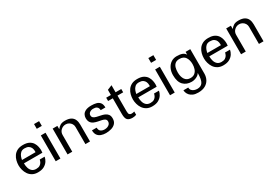

<svg xmlns="http://www.w3.org/2000/svg" viewBox="47 -1628 4009 2800"><g transform="rotate(-30 2052.0 -227.5)"><path d="M354.5 -261.7H127Q130.9 -287.1 142.1 -316.9Q153.3 -346.7 177.2 -368.7Q201.2 -390.6 243.2 -390.6Q285.2 -390.6 309.6 -375Q334 -359.4 344.7 -334.5Q355.5 -309.6 355.5 -281.2Q355.5 -276.4 355.5 -271.5Q355.5 -266.6 354.5 -261.7ZM437.5 -138.7H354.5Q351.6 -120.1 340.8 -98.1Q330.1 -76.2 306.6 -60.5Q283.2 -44.9 243.2 -44.9Q201.2 -44.9 175.8 -66.4Q150.4 -87.9 138.7 -124Q127 -160.2 127 -205.1H437.5Q440.4 -224.6 440.4 -246.1Q440.4 -271.5 433.6 -305.7Q426.8 -339.8 407.2 -371.6Q387.7 -403.3 349.1 -424.3Q310.5 -445.3 247.1 -445.3Q189.5 -445.3 150.4 -425.3Q111.3 -405.3 87.9 -371.6Q64.5 -337.9 54.2 -297.9Q43.9 -257.8 43.9 -216.8Q43.9 -179.7 54.7 -139.6Q65.4 -99.6 88.4 -65.4Q111.3 -31.2 149.4 -9.8Q187.5 11.7 241.2 11.7Q305.7 11.7 346.7 -11.2Q387.7 -34.2 409.7 -68.8Q431.6 -103.5 437.5 -138.7Z M623 0V-434.6H543.9V0ZM626 -547.9V-627.9H541V-547.9Z M1121.1 0V-285.2Q1121.1 -332 1105.5 -368.2Q1089.8 -404.3 1053.2 -424.8Q1016.6 -445.3 954.1 -445.3Q901.4 -445.3 871.6 -425.8Q841.8 -406.2 822.3 -378.9V-434.6H743.2V0H822.3V-281.2Q822.3 -330.1 856.4 -361.8Q890.6 -393.6 936.5 -393.6Q965.8 -393.6 990.2 -379.4Q1014.6 -365.2 1029.3 -341.3Q1043.9 -317.4 1043.9 -288.1V0Z M1576.2 -127Q1576.2 -169.9 1557.1 -194.3Q1538.1 -218.8 1508.8 -231Q1479.5 -243.2 1445.8 -249.5Q1412.1 -255.9 1382.8 -263.2Q1353.5 -270.5 1334.5 -284.7Q1315.4 -298.8 1315.4 -326.2Q1315.4 -354.5 1339.8 -372.6Q1364.3 -390.6 1397.5 -390.6Q1435.5 -390.6 1454.1 -378.9Q1472.7 -367.2 1478.5 -350.1Q1484.4 -333 1484.4 -317.4H1563.5Q1563.5 -370.1 1541.5 -397.9Q1519.5 -425.8 1482.4 -435.5Q1445.3 -445.3 1399.4 -445.3Q1336.9 -445.3 1301.3 -427.7Q1265.6 -410.2 1251 -382.8Q1236.3 -355.5 1236.3 -326.2Q1236.3 -279.3 1254.9 -252.9Q1273.4 -226.6 1303.2 -213.9Q1333 -201.2 1366.2 -194.8Q1399.4 -188.5 1429.2 -182.1Q1459 -175.8 1477.5 -162.1Q1496.1 -148.4 1496.1 -121.1Q1496.1 -95.7 1481 -78.6Q1465.8 -61.5 1443.4 -53.2Q1420.9 -44.9 1396.5 -44.9Q1357.4 -44.9 1332 -63Q1306.6 -81.1 1305.7 -126H1226.6Q1226.6 -75.2 1248 -44.9Q1269.5 -14.6 1305.7 -1.5Q1341.8 11.7 1385.7 11.7Q1432.6 11.7 1476.6 -1Q1520.5 -13.7 1548.3 -43.9Q1576.2 -74.2 1576.2 -127Z M1898.4 0V-55.7Q1875 -47.9 1849.6 -47.9Q1828.1 -47.9 1815.4 -60.5Q1802.7 -73.2 1802.7 -114.3V-378.9H1898.4V-434.6H1802.7V-553.7L1723.6 -521.5V-434.6H1644.5V-378.9H1723.6V-114.3Q1723.6 -41 1749.5 -14.6Q1775.4 11.7 1834 11.7Q1865.2 11.7 1898.4 0Z M2279.3 -261.7H2051.8Q2055.7 -287.1 2066.9 -316.9Q2078.1 -346.7 2102.1 -368.7Q2126 -390.6 2168 -390.6Q2210 -390.6 2234.4 -375Q2258.8 -359.4 2269.5 -334.5Q2280.3 -309.6 2280.3 -281.2Q2280.3 -276.4 2280.3 -271.5Q2280.3 -266.6 2279.3 -261.7ZM2362.3 -138.7H2279.3Q2276.4 -120.1 2265.6 -98.1Q2254.9 -76.2 2231.4 -60.5Q2208 -44.9 2168 -44.9Q2126 -44.9 2100.6 -66.4Q2075.2 -87.9 2063.5 -124Q2051.8 -160.2 2051.8 -205.1H2362.3Q2365.2 -224.6 2365.2 -246.1Q2365.2 -271.5 2358.4 -305.7Q2351.6 -339.8 2332 -371.6Q2312.5 -403.3 2273.9 -424.3Q2235.4 -445.3 2171.9 -445.3Q2114.3 -445.3 2075.2 -425.3Q2036.1 -405.3 2012.7 -371.6Q1989.3 -337.9 1979 -297.9Q1968.8 -257.8 1968.8 -216.8Q1968.8 -179.7 1979.5 -139.6Q1990.2 -99.6 2013.2 -65.4Q2036.1 -31.2 2074.2 -9.8Q2112.3 11.7 2166 11.7Q2230.5 11.7 2271.5 -11.2Q2312.5 -34.2 2334.5 -68.8Q2356.4 -103.5 2362.3 -138.7Z M2547.9 0V-434.6H2468.8V0ZM2550.8 -547.9V-627.9H2465.8V-547.9Z M2980.5 -229.5Q2980.5 -188.5 2968.3 -151.4Q2956.1 -114.3 2928.2 -90.8Q2900.4 -67.4 2854.5 -67.4Q2793.9 -67.4 2763.2 -112.3Q2732.4 -157.2 2732.4 -231.4Q2732.4 -275.4 2742.7 -311.5Q2752.9 -347.7 2778.8 -369.1Q2804.7 -390.6 2849.6 -390.6Q2919.9 -390.6 2950.2 -344.7Q2980.5 -298.8 2980.5 -229.5ZM3060.5 -24.4V-434.6H2981.4V-386.7Q2962.9 -418.9 2927.7 -432.1Q2892.6 -445.3 2835 -445.3Q2781.2 -445.3 2739.7 -417.5Q2698.2 -389.6 2675.3 -341.3Q2652.3 -293 2652.3 -231.4Q2652.3 -119.1 2704.1 -65.4Q2755.9 -11.7 2843.8 -11.7Q2883.8 -11.7 2923.8 -30.3Q2963.9 -48.8 2981.4 -80.1Q2981.4 32.2 2952.6 75.7Q2923.8 119.1 2863.3 119.1Q2836.9 119.1 2812 110.4Q2787.1 101.6 2771 83Q2754.9 64.5 2754.9 35.2H2673.8Q2673.8 50.8 2681.2 73.7Q2688.5 96.7 2707.5 119.6Q2726.6 142.6 2760.7 157.7Q2794.9 172.9 2848.6 172.9Q2918 172.9 2965.3 147Q3012.7 121.1 3036.6 76.2Q3060.5 31.2 3060.5 -24.4Z M3475.6 -261.7H3248Q3252 -287.1 3263.2 -316.9Q3274.4 -346.7 3298.3 -368.7Q3322.3 -390.6 3364.3 -390.6Q3406.2 -390.6 3430.7 -375Q3455.1 -359.4 3465.8 -334.5Q3476.6 -309.6 3476.6 -281.2Q3476.6 -276.4 3476.6 -271.5Q3476.6 -266.6 3475.6 -261.7ZM3558.6 -138.7H3475.6Q3472.7 -120.1 3461.9 -98.1Q3451.2 -76.2 3427.7 -60.5Q3404.3 -44.9 3364.3 -44.9Q3322.3 -44.9 3296.9 -66.4Q3271.5 -87.9 3259.8 -124Q3248 -160.2 3248 -205.1H3558.6Q3561.5 -224.6 3561.5 -246.1Q3561.5 -271.5 3554.7 -305.7Q3547.9 -339.8 3528.3 -371.6Q3508.8 -403.3 3470.2 -424.3Q3431.6 -445.3 3368.2 -445.3Q3310.5 -445.3 3271.5 -425.3Q3232.4 -405.3 3209 -371.6Q3185.5 -337.9 3175.3 -297.9Q3165 -257.8 3165 -216.8Q3165 -179.7 3175.8 -139.6Q3186.5 -99.6 3209.5 -65.4Q3232.4 -31.2 3270.5 -9.8Q3308.6 11.7 3362.3 11.7Q3426.8 11.7 3467.8 -11.2Q3508.8 -34.2 3530.8 -68.8Q3552.7 -103.5 3558.6 -138.7Z M4043 0V-285.2Q4043 -332 4027.3 -368.2Q4011.7 -404.3 3975.1 -424.8Q3938.5 -445.3 3876 -445.3Q3823.2 -445.3 3793.5 -425.8Q3763.7 -406.2 3744.1 -378.9V-434.6H3665V0H3744.1V-281.2Q3744.1 -330.1 3778.3 -361.8Q3812.5 -393.6 3858.4 -393.6Q3887.7 -393.6 3912.1 -379.4Q3936.5 -365.2 3951.2 -341.3Q3965.8 -317.4 3965.8 -288.1V0Z"/></g></svg>

Font: Namkio Khamti
Style: Regular
Weight: 400
Designer: Debbi Hosken
Foundry: SIL International
Version: Version 3.917